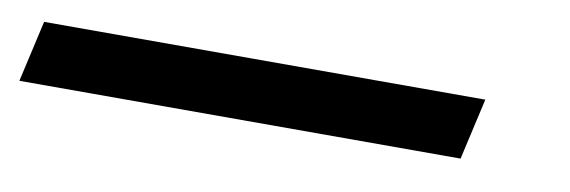

<svg xmlns="http://www.w3.org/2000/svg" viewBox="-122 19 686 231"><g transform="rotate(10 221.0 134.5)"><path d="M459 97 442 172H-97L-80 97Z"/></g></svg>

Font: Elaine Sans
Style: Italic
Weight: 400
Italic angle: -13°
Designer: Wei Huang
Foundry: Wei Huang
Version: Version 2.001;December 24, 2019;FontCreator 12.0.0.2547 64-b